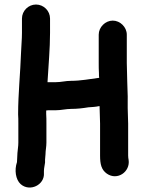

<svg xmlns="http://www.w3.org/2000/svg" viewBox="-20 -749 638 848"><path d="M416 -596V-471C416 -456 416 -441 417 -426C417 -419 417 -412 418 -405H416C377 -400 336 -392 294 -392C269 -392 250 -386 226 -386H190V-389C194 -459 201 -534 201 -604V-667C201 -701 173 -729 139 -729C105 -729 77 -701 77 -667V-604C77 -574 74 -549 73 -518C70 -428 60 -334 60 -244C61 -231 61 -218 61 -205V-119C61 -102 58 -89 57 -73C57 -59 55 -46 55 -33C43 2 49 44 71 64C111 100 178 68 174 15V6C174 -6 178 -21 179 -31V-44C180 -51 180 -59 181 -68C181 -85 185 -100 185 -119V-205C185 -218 185 -232 184 -246V-261C189 -262 194 -262 201 -262H226C249 -262 272 -268 294 -268C321 -268 346 -271 370 -275C385 -276 403 -277 416 -280H420V-271C420 -248 422 -227 422 -203V-62C422 -23 428 1 452 18C498 50 556 10 548 -43C547 -50 546 -53 546 -62V-203C546 -227 544 -248 544 -271V-304C545 -327 542 -364 542 -388C542 -416 540 -443 540 -471V-596C540 -629 511 -658 478 -658C445 -658 416 -629 416 -596Z"/></svg>

Font: Electronic
Style: Thk
Weight: 900
Version: Version 1.011